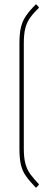

<svg xmlns="http://www.w3.org/2000/svg" viewBox="-20 -717 237 879"><path d="M143 141Q115 112 98.5 88.5Q82 65 75.5 36.5Q69 8 69 -36V-519Q69 -564 76 -592.5Q83 -621 99 -644.5Q115 -668 143 -696Q144 -697 145 -697Q146 -697 147 -696L157 -685Q158 -684 158 -682.5Q158 -681 157 -680Q133 -657 118 -636Q103 -615 96 -588Q89 -561 89 -518V-37Q89 6 96.5 33Q104 60 119 80.5Q134 101 157 125Q158 126 158 127Q158 128 157 130L147 141Q146 142 145 142Q144 142 143 141Z"/></svg>

Font: Sofia Sans Condensed Thin
Style: Regular
Weight: 250
Version: Version 4.100